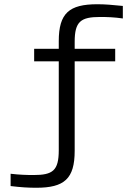

<svg xmlns="http://www.w3.org/2000/svg" viewBox="-20 -730 629 905"><path d="M452 -650C482 -650 518 -649 559 -643V-702C509 -707 476 -710 439 -710C306 -710 257 -668 257 -536V-500H141V-441H257V-22C257 75 228 95 138 95C107 95 72 94 30 89V147C80 153 113 155 151 155C283 155 332 113 332 -19V-441H523V-500H332V-533C332 -629 361 -650 452 -650Z"/></svg>

Font: LT Wave Light
Style: Regular
Weight: 300
Designer: Daniel Lyons
Version: Version 2.5 (Glyphs App)